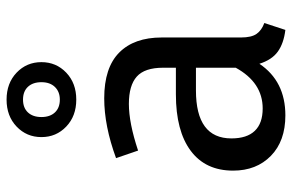

<svg xmlns="http://www.w3.org/2000/svg" viewBox="-172 -704 888 584"><g transform="rotate(-90 272.0 -412.0)"><path d="M494 -52 473 12Q432 7 407 -11Q382 -29 370 -67Q317 12 213 12Q135 12 90 -32Q45 -76 45 -147Q45 -231 105.5 -276Q166 -321 277 -321H358V-360Q358 -416 331 -440Q304 -464 248 -464Q190 -464 106 -436L83 -503Q181 -539 265 -539Q358 -539 404 -493.5Q450 -448 450 -364V-123Q450 -91 461 -75.5Q472 -60 494 -52ZM358 -139V-260H289Q143 -260 143 -152Q143 -105 166 -81Q189 -57 234 -57Q313 -57 358 -139ZM375 -730Q375 -685 343 -654.5Q311 -624 261 -624Q211 -624 179 -654.5Q147 -685 147 -730Q147 -775 179 -805.5Q211 -836 261 -836Q311 -836 343 -805.5Q375 -775 375 -730ZM208 -730Q208 -704 222 -689Q236 -674 261 -674Q285 -674 299.5 -689Q314 -704 314 -730Q314 -756 300 -771Q286 -786 261 -786Q236 -786 222 -771Q208 -756 208 -730Z"/></g></svg>

Font: Statis Sans
Style: Regular
Weight: 400
Designer: bBox Type GmbH
Foundry: bBox Type GmbH
Version: Version 1.000